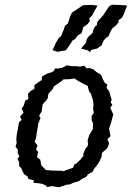

<svg xmlns="http://www.w3.org/2000/svg" viewBox="-20 -785 559 815"><path d="M230 10 201 5 180 9 173 1 157 -5 145 -7 122 -9 124 -19 100 -26 97 -36 83 -45 78 -53 70 -72 61 -80V-97L54 -111L62 -120L55 -137L56 -150L46 -162L51 -179L49 -193L51 -212L56 -239L61 -267L72 -276L65 -290L80 -307L72 -325L81 -337L87 -358L100 -364L99 -387L110 -399L126 -408V-423L140 -434L157 -445L158 -460L181 -473L193 -476L208 -483L213 -494H227L246 -498L264 -508L285 -504H306L319 -502L338 -506L347 -495L361 -496L377 -490L390 -479L407 -469L412 -461L417 -448L425 -433L436 -426L432 -412L444 -397L448 -380L454 -363L450 -350L457 -340L448 -328L455 -312L461 -299L455 -278L452 -265L443 -239L449 -207L436 -194L443 -177L438 -161L432 -153L413 -136L411 -119L405 -106L400 -96L389 -80L382 -72L372 -55L353 -45L348 -36L327 -25L315 -16L301 -12L290 -9L279 -3L259 0L249 4ZM249 -58 267 -65 290 -73 296 -88 303 -90 322 -108 335 -125 333 -131 343 -154 354 -168 352 -191 360 -214 374 -236 375 -261 369 -275V-293L378 -306L375 -325L377 -337L375 -358L366 -387L358 -397L352 -421L336 -428L311 -442L296 -452L277 -449L249 -448L242 -441L208 -418L205 -409L185 -386L183 -369L176 -358L161 -342L157 -312L146 -294L152 -284L143 -262L132 -196L127 -183L139 -168L133 -150L142 -140L137 -118L151 -107L155 -84L175 -63L202 -61L245 -60ZM362 -563 353 -571 324 -579 346 -605 347 -617 356 -630 373 -645 376 -659 384 -673 391 -678 393 -692 403 -704 418 -720 427 -734 443 -758 455 -765 487 -764 498 -763H507L519 -762L516 -752L511 -740L506 -725L502 -718L497 -709L482 -698L484 -691L471 -676L457 -665L448 -649L441 -632L429 -623L420 -613L415 -602L412 -593L405 -588L390 -578L379 -576L367 -573ZM225 -565 203 -572 210 -587 217 -603 229 -623 237 -630 241 -634 243 -642 251 -660 256 -676 267 -684 274 -703 278 -717 286 -732 300 -741 310 -748 321 -755 333 -763 366 -764H373L394 -761L389 -752L383 -742L378 -733L371 -719L359 -708L361 -695L352 -683L345 -678L332 -668V-663L326 -644L309 -634L300 -620L288 -613L279 -599L272 -589L266 -580L259 -571L243 -569Z"/></svg>

Font: Winky Rough Light
Style: Italic
Weight: 300
Italic angle: -8.97852°
Designer: Simon Atzbach
Foundry: typofactur
Version: Version 1.206; ttfautohint (v1.8.4.7-5d5b)